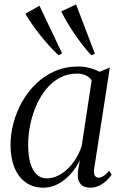

<svg xmlns="http://www.w3.org/2000/svg" viewBox="-20 -836 553 866"><path d="M405 -76.5Q401.5 -53 407.8 -43.8Q414 -34.5 425 -34.5Q434 -34.5 446.8 -42.5Q459.5 -50.5 472.5 -66L483.5 -48Q478.5 -40 465.2 -26Q452 -12 431.8 -0.8Q411.5 10.5 386 10.5Q357.5 10.5 342.5 -7.5Q327.5 -25.5 331.5 -61.5L340 -113.5Q324.5 -80.5 299.5 -52.2Q274.5 -24 242.8 -6.8Q211 10.5 176 10.5Q129.5 10.5 96.2 -13.2Q63 -37 45.2 -80Q27.5 -123 27.5 -182.5Q27.5 -231 40.8 -281Q54 -331 79.5 -376.5Q105 -422 142.2 -458Q179.5 -494 227.2 -515Q275 -536 333 -536Q358.5 -536 383.2 -529.8Q408 -523.5 428.5 -512L475.5 -531.5ZM393.5 -474Q384 -488 366.8 -496Q349.5 -504 326 -504Q284 -504 249.5 -485.2Q215 -466.5 188.5 -434.2Q162 -402 144 -360.8Q126 -319.5 116.5 -274Q107 -228.5 107 -183.5Q107 -132 117.5 -98.2Q128 -64.5 146.8 -48Q165.5 -31.5 190.5 -31.5Q216 -31.5 240.2 -43Q264.5 -54.5 285.5 -74.8Q306.5 -95 322.5 -121.2Q338.5 -147.5 348.5 -177.5ZM244.5 -586.5Q223.5 -605.5 201.2 -630.2Q179 -655 158.5 -681Q138 -707 121.5 -731.2Q105 -755.5 94.5 -774L158 -810L260 -595.5ZM392.5 -586.5Q372.5 -607 352.2 -633.2Q332 -659.5 313.5 -687Q295 -714.5 280.2 -740Q265.5 -765.5 256.5 -784.5L323 -816L408 -594Z"/></svg>

Font: Merriweather 96pt Light
Style: Italic
Weight: 300
Italic angle: -7.8°
Version: Version 2.101